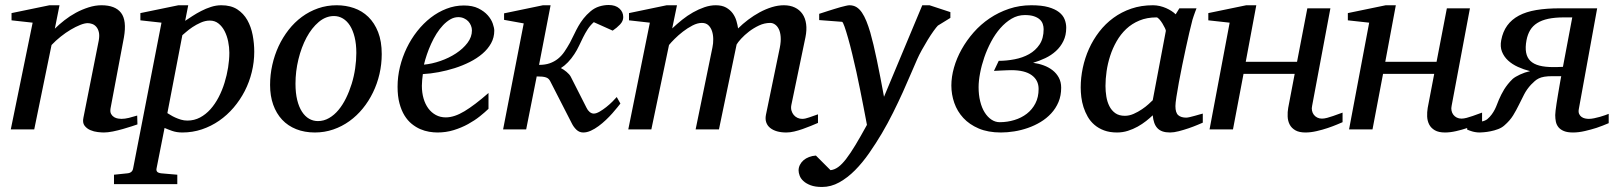

<svg xmlns="http://www.w3.org/2000/svg" viewBox="-20 -515 6423 764"><path d="M526.9 -20Q520.5 -17.6 504.6 -12.5Q488.8 -7.3 469.2 -1.7Q449.7 3.9 429.2 8.1Q408.7 12.2 393.1 12.2Q384.3 12.2 368.9 10.5Q353.5 8.8 339.4 2.7Q325.2 -3.4 316.4 -15.1Q307.6 -26.9 312 -46.9L373 -354Q376.5 -374 373.3 -387.2Q370.1 -400.4 363 -408.4Q356 -416.5 346.7 -419.7Q337.4 -422.9 329.1 -422.9Q316.9 -422.9 299.1 -415.8Q281.2 -408.7 261.5 -397Q241.7 -385.3 221.7 -369.4Q201.7 -353.5 185.1 -335.9L116.2 0H22.9L109.9 -424.8L25.9 -434.1V-462.9L176.8 -494.1H216.8L198.2 -400.9Q214.8 -417.5 236.3 -434.3Q257.8 -451.2 282.2 -464.4Q306.6 -477.5 332.8 -485.8Q358.9 -494.1 383.8 -494.1Q438.5 -494.1 461.7 -463.9Q484.9 -433.6 473.1 -366.2L419.9 -84Q417.5 -69.8 422.1 -61.5Q426.8 -53.2 434.3 -48.8Q441.9 -44.4 450.2 -43.2Q458.5 -42 462.9 -42Q476.6 -42 492.7 -45.9Q508.8 -49.8 525.9 -55.2Z M892.6 -305.2Q892.6 -327.1 887.9 -349.9Q883.3 -372.6 873.8 -391.1Q864.3 -409.7 849.6 -421.4Q835 -433.1 814.9 -433.1Q796.9 -433.1 778.8 -425Q760.7 -417 745.8 -407Q731 -397 720.2 -387.5Q709.5 -377.9 705.6 -375L646 -64.9Q650.4 -62.5 658.4 -57.4Q666.5 -52.2 677.2 -47.4Q688 -42.5 700.2 -38.8Q712.4 -35.2 725.6 -35.2Q752.9 -35.2 775.9 -47.4Q798.8 -59.6 817.4 -80.3Q835.9 -101.1 850.1 -128.4Q864.3 -155.8 873.5 -185.8Q882.8 -215.8 887.7 -246.6Q892.6 -277.3 892.6 -305.2ZM991.7 -309.1Q991.7 -268.1 981.9 -228.3Q972.2 -188.5 953.9 -152.8Q935.5 -117.2 909.7 -86.9Q883.8 -56.6 852.1 -34.7Q820.3 -12.7 783.2 -0.2Q746.1 12.2 705.6 12.2Q683.1 12.2 665 5.9Q647 -0.5 634.8 -5.9L603 154.8Q601.1 163.1 605.2 168.2Q609.4 173.3 622.6 174.8L685.5 180.2V217.8H433.6V180.2L485.8 174.8Q506.8 173.3 509.8 154.8L622.6 -424.8L538.6 -434.1V-462.9L689.9 -494.1H729L716.8 -432.1Q729.5 -440.4 745.8 -451.2Q762.2 -461.9 780.8 -471.4Q799.3 -481 819.6 -487.5Q839.8 -494.1 860.8 -494.1Q898.9 -494.1 924.1 -477.8Q949.2 -461.4 964.1 -435.1Q979 -408.7 985.4 -375.5Q991.7 -342.3 991.7 -309.1Z M1397.9 -304.2Q1397.9 -339.8 1391.1 -367.2Q1384.3 -394.5 1372.6 -413.1Q1360.8 -431.6 1344.5 -441.4Q1328.1 -451.2 1309.1 -451.2Q1276.4 -451.2 1248.3 -427.5Q1220.2 -403.8 1199.7 -365.5Q1179.2 -327.1 1167.5 -279.1Q1155.8 -231 1155.8 -182.1Q1155.8 -145 1162.6 -117.2Q1169.4 -89.4 1181.6 -70.6Q1193.8 -51.8 1210 -42.5Q1226.1 -33.2 1245.1 -33.2Q1268.6 -33.2 1289.3 -45.2Q1310.1 -57.1 1326.9 -77.4Q1343.8 -97.7 1356.9 -124.5Q1370.1 -151.4 1379.4 -181.4Q1388.7 -211.4 1393.3 -243.2Q1397.9 -274.9 1397.9 -304.2ZM1499 -299.8Q1499 -259.3 1490 -220.5Q1481 -181.6 1464.1 -147Q1447.3 -112.3 1423.6 -83.3Q1399.9 -54.2 1370.4 -33Q1340.8 -11.7 1306.2 0.2Q1271.5 12.2 1232.9 12.2Q1191.9 12.2 1158.7 -1Q1125.5 -14.2 1102.5 -38.8Q1079.6 -63.5 1067.1 -98.4Q1054.7 -133.3 1054.7 -176.8Q1054.7 -217.3 1063.5 -256.6Q1072.3 -295.9 1088.6 -331.1Q1105 -366.2 1128.4 -396.2Q1151.9 -426.3 1181.4 -448Q1210.9 -469.7 1245.8 -481.9Q1280.8 -494.1 1319.8 -494.1Q1356 -494.1 1388.4 -482.9Q1420.9 -471.7 1445.6 -447.8Q1470.2 -423.8 1484.6 -387.2Q1499 -350.6 1499 -299.8Z M1857.9 -394Q1857.9 -403.8 1854 -413.3Q1850.1 -422.9 1843.3 -430.2Q1836.4 -437.5 1826.2 -442.1Q1815.9 -446.8 1803.7 -446.8Q1787.1 -446.8 1772 -438Q1756.8 -429.2 1742.9 -414.6Q1729 -399.9 1717 -380.9Q1705.1 -361.8 1695.6 -340.8Q1686 -319.8 1678.7 -298.3Q1671.4 -276.9 1667 -257.8Q1698.7 -260.7 1732.7 -272.5Q1766.6 -284.2 1794.4 -302.5Q1822.3 -320.8 1840.1 -344.2Q1857.9 -367.7 1857.9 -394ZM1946.8 -393.1Q1946.8 -365.7 1934.1 -342.8Q1921.4 -319.8 1899.7 -301.3Q1877.9 -282.7 1849.4 -268.3Q1820.8 -253.9 1789.3 -243.9Q1757.8 -233.9 1725.1 -227.8Q1692.4 -221.7 1662.6 -220.2Q1661.1 -210.4 1659.9 -196.8Q1658.7 -183.1 1658.7 -173.8Q1658.7 -146.5 1665.3 -123.5Q1671.9 -100.6 1684.3 -83.7Q1696.8 -66.9 1714.4 -57.4Q1731.9 -47.9 1753.9 -47.9Q1787.6 -47.9 1828.1 -72.3Q1868.7 -96.7 1923.8 -145V-82Q1909.7 -68.4 1889.2 -52Q1868.7 -35.6 1842.5 -21.2Q1816.4 -6.8 1785.6 2.7Q1754.9 12.2 1720.7 12.2Q1705.6 12.2 1687.7 9.3Q1669.9 6.3 1652.3 -1.2Q1634.8 -8.8 1618.4 -22Q1602.1 -35.2 1589.6 -55.4Q1577.1 -75.7 1569.6 -103.8Q1562 -131.8 1562 -169.9Q1562 -209.5 1571.5 -248.8Q1581.1 -288.1 1598.4 -324Q1615.7 -359.9 1640.1 -390.9Q1664.6 -421.9 1693.8 -444.6Q1723.1 -467.3 1756.6 -480.2Q1790 -493.2 1825.7 -493.2Q1860.4 -493.2 1883.5 -481.7Q1906.7 -470.2 1920.9 -454.1Q1935.1 -438 1940.9 -420.9Q1946.8 -403.8 1946.8 -393.1Z M2460 -446.8Q2460 -431.2 2447.3 -417.7Q2434.6 -404.3 2418 -393.1L2342.8 -426.8Q2328.6 -414.1 2318.6 -398.7Q2308.6 -383.3 2300.3 -366.5Q2292 -349.6 2283.9 -332.5Q2275.9 -315.4 2265.6 -299.8Q2253.9 -281.7 2240 -267.3Q2226.1 -252.9 2211.9 -244.1Q2222.7 -238.8 2234.4 -229Q2246.1 -219.2 2251 -210L2314 -85.9Q2318.4 -76.2 2326.2 -69.6Q2334 -63 2342.8 -63Q2352.5 -63 2366 -70.8Q2379.4 -78.6 2392.6 -89.1Q2405.8 -99.6 2417 -110.8Q2428.2 -122.1 2434.1 -128.9L2448.7 -103Q2444.8 -98.1 2436.5 -87.6Q2428.2 -77.1 2416.7 -64.2Q2405.3 -51.3 2391.1 -37.8Q2377 -24.4 2361.8 -13.2Q2346.7 -2 2331.1 5.1Q2315.4 12.2 2300.8 12.2Q2285.2 12.2 2273.7 1.2Q2262.2 -9.8 2254.9 -24.9L2169.9 -190.9Q2167 -196.8 2163.1 -200.7Q2159.2 -204.6 2153.1 -206.8Q2147 -209 2137.9 -210Q2128.9 -210.9 2115.7 -210.9L2073.7 0H1981.9L2064 -421.9L1985.8 -436V-461.9L2140.6 -494.1H2170.9L2125 -256.8Q2149.4 -256.8 2167.5 -263.2Q2185.5 -269.5 2200 -281Q2214.4 -292.5 2225.6 -308.8Q2236.8 -325.2 2248 -345.2Q2257.3 -362.8 2265.1 -379.4Q2272.9 -396 2281.7 -411.4Q2290.5 -426.8 2302 -441.4Q2313.5 -456.1 2330.1 -470.2Q2345.7 -483.4 2364.5 -489.3Q2383.3 -495.1 2401.9 -495.1Q2429.2 -495.1 2444.6 -481.2Q2460 -467.3 2460 -446.8Z M3234.9 -25.9Q3222.2 -20.5 3206.3 -13.9Q3190.4 -7.3 3173.6 -1.5Q3156.7 4.4 3140.1 8.3Q3123.5 12.2 3108.9 12.2Q3088.4 12.2 3072 7.6Q3055.7 2.9 3044.7 -5.9Q3033.7 -14.6 3029.1 -27.8Q3024.4 -41 3027.8 -58.1L3083 -325.2Q3087.9 -350.1 3086.4 -368.7Q3085 -387.2 3078.9 -399.4Q3072.8 -411.6 3063.7 -417.7Q3054.7 -423.8 3044.9 -423.8Q3022 -423.8 3000.2 -413.6Q2978.5 -403.3 2960.4 -389.4Q2942.4 -375.5 2929.2 -361.1Q2916 -346.7 2911.1 -337.9L2840.8 0H2748L2814.9 -326.2Q2818.4 -342.3 2818.1 -359.6Q2817.9 -377 2813.2 -391.1Q2808.6 -405.3 2798.8 -414.6Q2789.1 -423.8 2772.9 -423.8Q2755.4 -423.8 2735.6 -413.6Q2715.8 -403.3 2697.5 -389.2Q2679.2 -375 2664.3 -360.1Q2649.4 -345.2 2642.1 -335.9L2571.8 0H2480L2565.9 -424.8L2482.9 -434.1V-462.9L2632.8 -494.1H2673.8L2654.8 -401.9Q2673.3 -419.4 2694.3 -436.3Q2715.3 -453.1 2737.8 -465.8Q2760.3 -478.5 2783.2 -486.3Q2806.2 -494.1 2828.1 -494.1Q2853 -494.1 2869.4 -484.9Q2885.7 -475.6 2895.8 -461.7Q2905.8 -447.8 2910.4 -431.6Q2915 -415.5 2917 -401.9Q2935.1 -419.9 2957 -436.5Q2979 -453.1 3002.9 -466.1Q3026.9 -479 3051.5 -486.6Q3076.2 -494.1 3099.1 -494.1Q3124 -494.1 3142.8 -485.1Q3161.6 -476.1 3173.1 -459.5Q3184.6 -442.9 3187.7 -419.4Q3190.9 -396 3185.1 -367.2L3128.9 -97.2Q3126.5 -85 3129.4 -75Q3132.3 -64.9 3138.4 -57.6Q3144.5 -50.3 3153.3 -46.1Q3162.1 -42 3171.9 -42Q3184.1 -42 3200.2 -47.9Q3216.3 -53.7 3234.9 -60.1Z M3711.9 -413.1Q3706.1 -407.2 3694.8 -391.6Q3683.6 -376 3671.6 -356.4Q3659.7 -336.9 3648.2 -316.2Q3636.7 -295.4 3629.9 -279.8Q3619.1 -255.9 3604.7 -221.7Q3590.3 -187.5 3572.5 -148.2Q3554.7 -108.9 3533.7 -66.7Q3512.7 -24.4 3488.8 16.1Q3465.3 55.7 3438.7 94Q3412.1 132.3 3382.3 162.4Q3352.5 192.4 3319.6 210.7Q3286.6 229 3251 229Q3223.6 229 3205.6 222.2Q3187.5 215.3 3176.8 205.3Q3166 195.3 3161.9 183.8Q3157.7 172.4 3157.7 163.1Q3157.7 151.9 3162.8 141.4Q3168 130.9 3177.2 122.8Q3186.5 114.7 3199.2 109.9Q3211.9 105 3226.6 104L3284.7 162.1Q3300.3 160.6 3315.4 149.7Q3330.6 138.7 3347.4 116.7Q3364.3 94.7 3384.3 61.5Q3404.3 28.3 3429.7 -18.1Q3428.7 -23.9 3424.8 -44.2Q3420.9 -64.5 3415.3 -93.5Q3409.7 -122.6 3402.6 -157.7Q3395.5 -192.9 3387.7 -229Q3379.9 -264.2 3371.3 -299.6Q3362.8 -335 3354.7 -363.3Q3346.7 -391.6 3340.3 -409.7Q3334 -427.7 3330.6 -428.2L3239.7 -435.1V-460L3253.4 -464.4Q3263.2 -467.8 3274.9 -471.4Q3286.6 -475.1 3299.8 -479.2Q3313 -483.4 3324.7 -486.6Q3336.4 -489.7 3345.9 -491.9Q3355.5 -494.1 3359.9 -494.1Q3376 -494.1 3388.2 -486.6Q3400.4 -479 3409.9 -464.8Q3419.4 -450.7 3427.5 -430.9Q3435.5 -411.1 3442.9 -386.2Q3455.6 -341.8 3469.2 -276.1Q3482.9 -210.4 3497.6 -129.9L3649.9 -494.1H3678.7L3761.7 -466.8V-443.8Z M4132.8 -398.9Q4132.8 -409.2 4129.4 -419.4Q4126 -429.7 4117.4 -437.5Q4108.9 -445.3 4094.5 -450.2Q4080.1 -455.1 4058.1 -455.1Q4029.8 -455.1 4005.4 -440.7Q3981 -426.3 3960.4 -402.8Q3939.9 -379.4 3923.8 -349.1Q3907.7 -318.8 3896.7 -286.9Q3885.7 -254.9 3879.9 -223.9Q3874 -192.9 3874 -168Q3874 -137.2 3880.4 -111.6Q3886.7 -85.9 3898.2 -67.6Q3909.7 -49.3 3925 -39.1Q3940.4 -28.8 3958 -28.8Q3988.3 -28.8 4016.4 -37.4Q4044.4 -45.9 4065.9 -62.5Q4087.4 -79.1 4100.1 -103.8Q4112.8 -128.4 4112.8 -161.1Q4112.8 -195.8 4085.4 -215.8Q4058.1 -235.8 4003.9 -235.8Q3998.5 -235.8 3987.3 -235.4Q3976.1 -234.9 3964.4 -234.4Q3950.7 -233.4 3935.1 -232.9L3954.1 -272.9Q3985.4 -272.9 4017.3 -279.1Q4049.3 -285.2 4075 -299.6Q4100.6 -314 4116.7 -338.1Q4132.8 -362.3 4132.8 -398.9ZM4222.7 -404.8Q4222.7 -374.5 4211.4 -351.6Q4200.2 -328.6 4181.6 -311.8Q4163.1 -294.9 4139.4 -283.7Q4115.7 -272.5 4090.8 -265.1Q4112.8 -262.2 4132.8 -254.9Q4152.8 -247.6 4168.5 -235.4Q4184.1 -223.1 4193.4 -205.8Q4202.6 -188.5 4202.6 -166Q4202.6 -134.3 4191.9 -108.9Q4181.2 -83.5 4162.8 -63.7Q4144.5 -43.9 4120.6 -29.5Q4096.7 -15.1 4070.1 -5.9Q4043.5 3.4 4015.9 7.8Q3988.3 12.2 3962.9 12.2Q3911.6 12.2 3874.5 -3.7Q3837.4 -19.5 3813.2 -45.7Q3789.1 -71.8 3777.3 -105.5Q3765.6 -139.2 3765.6 -174.8Q3765.6 -209 3776.1 -246.1Q3786.6 -283.2 3806.4 -318.6Q3826.2 -354 3854.2 -386Q3882.3 -418 3917.7 -441.9Q3953.1 -465.8 3995.1 -480Q4037.1 -494.1 4084 -494.1Q4125 -494.1 4151.6 -486.6Q4178.2 -479 4194.1 -466.6Q4210 -454.1 4216.3 -438Q4222.7 -421.9 4222.7 -404.8Z M4619.1 -392.1Q4619.6 -394.5 4615.5 -403.3Q4611.3 -412.1 4605.5 -421.6Q4599.6 -431.2 4593 -438.5Q4586.4 -445.8 4582 -445.8Q4543.9 -445.8 4513.9 -433.3Q4483.9 -420.9 4461.4 -399.7Q4439 -378.4 4423.1 -350.6Q4407.2 -322.8 4397.5 -292.5Q4387.7 -262.2 4383.3 -231.4Q4378.9 -200.7 4378.9 -172.9Q4378.9 -151.9 4382.3 -130.9Q4385.7 -109.9 4394.3 -92.8Q4402.8 -75.7 4417.7 -64.9Q4432.6 -54.2 4456.1 -54.2Q4473.6 -54.2 4491.2 -62Q4508.8 -69.8 4523.9 -80.1Q4539.1 -90.3 4550.3 -100.6Q4561.5 -110.8 4566.9 -116.2ZM4766.1 -26.9Q4760.3 -24.4 4744.6 -17.8Q4729 -11.2 4709.7 -4.6Q4690.4 2 4670.7 7.1Q4650.9 12.2 4636.2 12.2Q4618.2 12.2 4605.7 7.8Q4593.3 3.4 4585.2 -5.4Q4577.1 -14.2 4572.8 -26.9Q4568.4 -39.6 4566.9 -56.2Q4555.7 -45.4 4540.5 -33.4Q4525.4 -21.5 4507.1 -11.2Q4488.8 -1 4468 5.6Q4447.3 12.2 4424.8 12.2Q4395.5 12.2 4373.3 3.9Q4351.1 -4.4 4335 -18.3Q4318.8 -32.2 4308.3 -50.5Q4297.9 -68.8 4291.5 -88.6Q4285.2 -108.4 4282.7 -128.7Q4280.3 -148.9 4280.3 -167Q4280.3 -205.6 4288.6 -244.9Q4296.9 -284.2 4313.2 -320.6Q4329.6 -356.9 4354 -388.7Q4378.4 -420.4 4410.4 -443.8Q4442.4 -467.3 4481.7 -480.7Q4521 -494.1 4567.9 -494.1Q4581.5 -494.1 4595 -491Q4608.4 -487.8 4620.1 -482.7Q4631.8 -477.5 4641.6 -471.2Q4651.4 -464.8 4658.2 -458L4672.9 -481.9H4741.2Q4738.8 -476.1 4735.8 -468Q4732.9 -460 4730 -451.7Q4727.1 -443.4 4724.9 -436Q4722.7 -428.7 4722.2 -424.8Q4718.8 -411.6 4712.4 -385Q4706.1 -358.4 4699 -325.2Q4691.9 -292 4684.3 -255.6Q4676.8 -219.2 4670.9 -186.8Q4665 -154.3 4661.1 -129.2Q4657.2 -104 4657.2 -92.8Q4657.2 -66.4 4668.5 -56.6Q4679.7 -46.9 4700.2 -46.9Q4705.1 -46.9 4714.6 -49.1Q4724.1 -51.3 4734.4 -54.2Q4744.6 -57.1 4753.4 -59.6Q4762.2 -62 4766.1 -63Z M5322.3 -28.8Q5316.4 -26.4 5300.3 -19.5Q5284.2 -12.7 5263.2 -5.6Q5242.2 1.5 5218.8 6.8Q5195.3 12.2 5174.8 12.2Q5149.4 12.2 5134.3 3.4Q5119.1 -5.4 5111.8 -19.5Q5104.5 -33.7 5103.8 -51.3Q5103 -68.8 5106 -85.9L5131.8 -221.2H4928.2L4886.2 0H4793L4873 -424.8L4788.1 -434.1V-462.9L4939 -494.1H4979L4937 -269H5141.1L5182.1 -481.9H5273.9L5201.2 -94.2Q5198.7 -84 5200.7 -74.7Q5202.6 -65.4 5208 -58.3Q5213.4 -51.3 5221.7 -47.1Q5230 -43 5240.2 -43Q5249 -43 5261 -46.1Q5272.9 -49.3 5284.9 -53.5Q5296.9 -57.6 5307.1 -61.5Q5317.4 -65.4 5322.3 -66.9Z M5877.4 -28.8Q5871.6 -26.4 5855.5 -19.5Q5839.4 -12.7 5818.4 -5.6Q5797.4 1.5 5773.9 6.8Q5750.5 12.2 5730 12.2Q5704.6 12.2 5689.5 3.4Q5674.3 -5.4 5667 -19.5Q5659.7 -33.7 5658.9 -51.3Q5658.2 -68.8 5661.1 -85.9L5687 -221.2H5483.4L5441.4 0H5348.1L5428.2 -424.8L5343.3 -434.1V-462.9L5494.1 -494.1H5534.2L5492.2 -269H5696.3L5737.3 -481.9H5829.1L5756.3 -94.2Q5753.9 -84 5755.9 -74.7Q5757.8 -65.4 5763.2 -58.3Q5768.6 -51.3 5776.9 -47.1Q5785.2 -43 5795.4 -43Q5804.2 -43 5816.2 -46.1Q5828.1 -49.3 5840.1 -53.5Q5852.1 -57.6 5862.3 -61.5Q5872.6 -65.4 5877.4 -66.9Z M6381.3 -24.9Q6357.4 -14.6 6333 -6.3Q6312 0.5 6286.9 6.3Q6261.7 12.2 6239.3 12.2Q6217.3 12.2 6203.4 6.6Q6189.5 1 6181.6 -8.5Q6173.8 -18.1 6171.1 -30.5Q6168.5 -43 6168.5 -57.1Q6168.5 -62.5 6169.9 -75Q6171.4 -87.4 6173.8 -103.3Q6176.3 -119.1 6179.2 -136.7Q6182.1 -154.3 6184.8 -169.7Q6187.5 -185.1 6189.5 -196.5Q6191.4 -208 6192.4 -211.9H6158.2Q6138.2 -211.9 6125.2 -209.7Q6112.3 -207.5 6103.3 -203.1Q6094.2 -198.7 6087.2 -192.4Q6080.1 -186 6072.3 -178.2Q6055.2 -159.7 6044.7 -139.2Q6034.2 -118.7 6023.9 -97.7Q6013.7 -76.7 6001 -55.9Q5988.3 -35.2 5966.3 -16.1Q5956.1 -6.8 5941.2 -1.2Q5926.3 4.4 5911.4 7.3Q5896.5 10.3 5884.5 11.2Q5872.6 12.2 5868.2 12.2Q5858.4 12.2 5849.1 10.5Q5839.8 8.8 5833 6.3Q5824.7 3.9 5817.4 0L5823.2 -29.8Q5837.9 -28.3 5852.1 -28.8Q5864.3 -29.3 5877 -31.7Q5889.6 -34.2 5898.4 -41Q5908.7 -49.8 5915.8 -59.6Q5922.9 -69.3 5928 -79.3Q5933.1 -89.4 5936.8 -99.4Q5940.4 -109.4 5944.3 -118.2Q5948.7 -128.4 5953.9 -138.7Q5959 -148.9 5965.3 -159.2Q5971.7 -169.4 5980 -179.9Q5988.3 -190.4 5999.5 -201.2Q6009.3 -209.5 6028.6 -218.5Q6047.9 -227.5 6068.4 -231.9Q6043 -238.3 6020 -248.8Q5997.1 -259.3 5980.7 -274.4Q5964.4 -289.6 5956.5 -309.6Q5948.7 -329.6 5953.6 -355Q5960 -389.2 5977.5 -413.3Q5995.1 -437.5 6023.9 -452.9Q6052.7 -468.3 6093.3 -475.1Q6133.8 -481.9 6186.5 -481.9H6335.4L6262.2 -80.1Q6260.3 -68.8 6263.7 -61.5Q6267.1 -54.2 6273.2 -49.8Q6279.3 -45.4 6287.1 -43.7Q6294.9 -42 6302.2 -42Q6311.5 -42 6323.2 -44.4Q6335 -46.9 6346.2 -50Q6357.4 -53.2 6366.9 -56.6Q6376.5 -60.1 6381.3 -62ZM6203.6 -445.8Q6167 -445.8 6140.9 -440.2Q6114.7 -434.6 6096.9 -423.3Q6079.1 -412.1 6068.8 -395Q6058.6 -377.9 6054.2 -355Q6048.8 -326.2 6052.7 -305.7Q6056.6 -285.2 6069.8 -272.5Q6083 -259.8 6105.7 -253.9Q6128.4 -248 6161.6 -248H6172.4Q6178.7 -248 6184.6 -248.5Q6191.4 -248.5 6199.2 -249L6236.3 -445.8Z"/></svg>

Font: Charis SIL CyrE
Style: Italic
Weight: 400
Italic angle: -11°
Foundry: SIL International
Version: Version 5.000